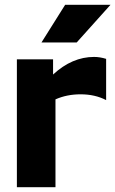

<svg xmlns="http://www.w3.org/2000/svg" viewBox="-20 -776 478 796"><path d="M50 -530H200V-467Q279 -540 370 -540Q394 -540 420 -532V-361Q374 -385 314 -385Q257 -385 210 -364V0H50ZM250 -756H438L298 -600H152Z"/></svg>

Font: Roundo
Style: Bold
Weight: 700
Designer: Namrata Goyal (Gurmukhi), Shiva Nallaperumal (Latin)
Foundry: Indian Type Foundry
Version: Version 1.000;PS 1.0;hotconv 1.0.88;makeotf.lib2.5.647800